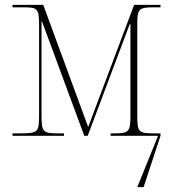

<svg xmlns="http://www.w3.org/2000/svg" viewBox="-20 -556 739 786"><path d="M31 0H242V-10H222C156 -10 150 -14 150 -84V-468H152L325 0H339L511 -457H514V-84C514 -14 507 -10 443 -10H433V0H627L542 210H568L637 0V-10H615C547 -10 542 -14 542 -84V-459C542 -518 548 -526 607 -526H637V-536H529L341 -36L157 -536H31V-526H76C134 -526 140 -521 140 -452V-84C140 -14 136 -10 58 -10H31Z"/></svg>

Font: Noto Serif Display Thin
Style: Regular
Weight: 100
Designer: Monotype Design Team
Foundry: Monotype Imaging Inc.
Version: Version 2.009